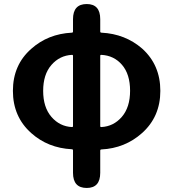

<svg xmlns="http://www.w3.org/2000/svg" viewBox="-20 -731 859 952"><path d="M410 201Q342 201 342 126V15Q342 9 336 9Q218 3 135 -71Q44 -152 44 -280.5Q44 -409 135 -489Q218 -563 336 -569Q342 -569 342 -575V-636Q342 -711 410 -711Q477 -711 477 -636V-575Q477 -569 483 -569Q601 -563 685 -490Q775 -409 775 -280.5Q775 -152 684 -71Q600 4 483 10Q477 10 477 16V126Q477 201 410 201ZM337 -101Q342 -101 342 -106V-454Q342 -459 337 -459Q276 -456 235 -409Q194 -362 194 -280.5Q194 -199 235 -151.5Q276 -104 337 -101ZM477 -106Q477 -101 482 -101Q543 -104 584 -151.5Q625 -199 625 -281Q625 -363 585 -409.5Q545 -456 482 -459Q477 -459 477 -454Z"/></svg>

Font: Resource Han Rounded KR
Style: Bold
Weight: 700
Designer: Cyano Hao (round all glyphs); Ryoko NISHIZUKA 西塚涼子 (kana, bopomofo & ideographs); Paul D. Hunt (Latin, Greek & Cyrillic)
Foundry: Cyano Hao
Version: 0.990